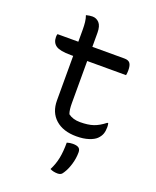

<svg xmlns="http://www.w3.org/2000/svg" viewBox="-174 -805 948 1170"><g transform="rotate(20 300.0 -220.0)"><path d="M55 -532H190V-609Q190 -636 187.5 -658.5Q185 -681 178 -700Q201 -706 219 -706Q245 -706 263 -686.5Q281 -667 281 -622V-532H489Q515 -532 525.5 -518Q536 -504 536 -472Q536 -454 533 -440H281V-168Q281 -146 283 -129Q285 -112 290 -98Q320 -75 367 -75Q418 -75 452.5 -86.5Q487 -98 525 -128H531Q534 -115 534 -103Q534 -78 527.5 -59.5Q521 -41 504 -24Q488 -8 454.5 3Q421 14 375 14Q289 14 239.5 -30Q190 -74 190 -152V-440H174Q104 -440 78 -458Q52 -476 52 -513Q52 -525 55 -532ZM334 70Q345 67 353 65.5Q361 64 372 64Q398 64 410 72.5Q422 81 422 101Q422 140 410.5 178.5Q399 217 382 243Q374 257 365.5 261.5Q357 266 346 266Q317 266 296 255Q317 214 325.5 171Q334 128 334 70Z"/></g></svg>

Font: Recursive Mn Csl St
Style: Regular
Weight: 400
Monospace: yes
Version: Version 1.079;hotconv 1.0.112;makeotfexe 2.5.65598; ttfautoh